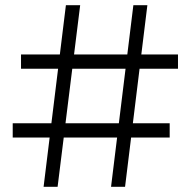

<svg xmlns="http://www.w3.org/2000/svg" viewBox="-20 -720 736 740"><path d="M148 0 234 -700H289L202 0ZM29 -190V-245H634V-190ZM408 0 494 -700H548L462 0ZM61 -455V-510H666V-455Z"/></svg>

Font: Montserrat Thin
Style: Regular
Weight: 400
Version: Version 9.000